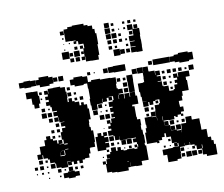

<svg xmlns="http://www.w3.org/2000/svg" viewBox="-86 -882 1184 1017"><g transform="rotate(-10 506.5 -373.5)"><path d="M368 -697H344V-698H315V-764H336V-773H362V-777H424V-767H444V-760H467V-740H477V-716H483V-656H478V-652H479V-600H473V-576H433V-577H404V-604H402V-587H384V-605H401V-648H407V-669H406V-673H380V-691H370V-679H356V-693H368ZM530 -759H556V-733H530ZM293 -756H313V-736H293ZM655 -754H671V-738H655ZM566 -753H580V-739H566ZM627 -752H639V-740H627ZM687 -752H699V-740H687ZM529 -730H557V-702H529ZM709 -580H677V-582H649V-610H676V-613H650V-639H676V-642H649V-670H675V-702H649V-730H677V-704H711V-668H709V-643H710V-609H709ZM683 -726H703V-706H683ZM566 -723H580V-709H566ZM628 -721H638V-711H628ZM299 -720H307V-712H299ZM600 -719H606V-713H600ZM530 -699H556V-673H530ZM560 -699H586V-673H560ZM654 -677V-695H672V-677ZM596 -693H610V-679H596ZM330 -683V-689H336V-683ZM301 -684V-688H305V-684ZM533 -666H553V-646H533ZM563 -666H583V-646H563ZM355 -648V-664H371V-648ZM385 -648V-664H401V-648ZM595 -664H611V-648H595ZM638 -651H628V-661H638ZM306 -653H300V-659H306ZM284 -645H322V-607H284ZM348 -641H378V-611H348ZM342 -617H324V-635H342ZM552 -635V-617H534V-635ZM386 -619V-633H400V-619ZM579 -632V-620H567V-632ZM627 -632H639V-620H627ZM556 -613H590V-579H556ZM591 -608H615V-584H591ZM374 -607V-585H352V-607ZM343 -586H323V-606H343ZM623 -606H643V-586H623ZM192 -485H140V-497H122V-525H140V-537H192V-529H214V-493H192ZM890 -491H866V-497H842V-525H866V-531H890V-537H942V-531H966V-491H942V-485H890ZM94 -496V-493H58V-497H32V-525H58V-529H94V-526H121V-496ZM539 -494V-496H511V-526H539V-528H603V-494ZM841 -496H751V-526H841ZM243 -524H269V-498H243ZM484 -523H508V-499H484ZM215 -522H237V-500H215ZM726 -521H746V-501H726ZM414 -503H398V-519H414ZM439 -508H433V-514H439ZM638 -99H634V-85H640V-7H602V15H570V13H542V-10H541V14H527V30H465V27H438V22H413V-23H398V-39H414V-24H419V-48H439V-50H425V-72H445V-82H453V-104H479V-83H487V-100H505V-83H518V-78H536V-81H576V-76H592V-84H579V-98H593V-85H598V-99H594V-111H576V-131H594V-135H570V-136H543V-134H509V-156H508V-139H484V-163H478V-168H453V-194H473V-204H459V-218H473V-232H457V-250H475V-234H481V-256H503V-261H486V-281H500V-290H485V-312H500V-318H483V-344H506V-351H512V-372H489V-370H505V-352H487V-368H477V-350H455V-368H453V-344H424V-343H421V-316H391V-343H388V-379H391V-434H389V-462H370V-457H322V-466H301V-496H322V-505H370V-500H395V-468H412V-475H460V-470H515V-468H543V-434H539V-409H544V-403H568V-379H544V-375H570V-349H573V-374H599V-353H602V-375H630V-353H638V-309H604V-300H615V-242H617V-228H633V-194H630V-170H635V-143H638ZM996 -51V-29H1004V27H948V16H929V-17H902V-38H893V-46H871V-62H869V-48H843V-62H842V-45H815V-12H813V16H791V24H741V-16H721V-46H750V-47H777V-50H810V-68H805V-52H787V-70H803V-72H777V-108H753V-130H745V-112H729V-98H706V-97H712V-85H700V-91H646V-151H653V-174H659V-192H657V-230H694V-253H718V-229H695V-226H719V-258H721V-286H745V-292H751V-313H729V-308H716V-291H696V-308H690V-287H662V-315H683V-316H661V-342H657V-368H653V-414H681V-416H688V-439H689V-466H661V-496H691V-468H692V-495H720V-468H723V-467H752V-444H754V-463H778V-439H759V-434H779V-408H759V-405H780V-380H785V-376H811V-348H813V-347H835V-352H842V-375H859V-383H848V-399H863V-410H845V-432H867V-414H871V-436H931V-406H909V-388H913V-334H877V-310H871V-286H851V-267H852V-254H869V-228H852V-217H862V-205H850V-215H832V-205H820V-211H812V-195H780V-197H754V-172H755V-192H777V-170H757V-169H784V-139H813V-164H839V-138H814V-133H838V-120H839V-138H842V-165H869V-168H870V-197H902V-177H942V-148H943V-115H970V-71H986V-51ZM659 -468H633V-494H659ZM362 -232H367V-212H377V-150H373V-124H346V-121H343V-94H334V-73H309V-68H295V-52H277V-67H265V-52H247V-67H236V-51H216V-71H232V-73H214V-43H178V-48H153V-73H148V-79H124V-100H115V-108H93V-128H89V-108H63V-134H83V-174H112V-175H113V-204H125V-222H147V-204H159V-194H179V-175H186V-191H206V-171H190V-169H213V-191H206V-231H216V-251H235V-260H215V-282H235V-284H209V-311H207V-290H185V-312H206V-320H185V-342H206V-347H182V-371H176V-381H156V-401H173V-412H157V-430H173V-441H156V-461H176V-444H178V-469H207V-470H245V-464H269V-438H273V-404H271V-382H277V-400H295V-382H307V-375H330V-354H339V-368H353V-354H369V-330H375V-272H364V-253H362ZM93 -400H85V-434H59V-468H93V-467H122V-442H127V-400H119V-378H93ZM631 -376H601V-435H600V-467H632V-435H631ZM959 -438H933V-464H959ZM816 -461H836V-441H816ZM565 -460V-442H547V-460ZM865 -460V-442H847V-460ZM895 -442H877V-460H895ZM278 -459H294V-443H278ZM129 -458H143V-444H129ZM579 -444V-458H593V-444ZM789 -444V-458H803V-444ZM921 -456V-446H911V-456ZM575 -432H597V-410H575ZM276 -431H296V-411H276ZM804 -413H788V-429H804ZM310 -415V-427H322V-415ZM821 -426H831V-416H821ZM140 -425V-417H132V-425ZM597 -380H575V-402H597ZM337 -400H355V-382H337ZM805 -382H787V-400H805ZM323 -384H309V-398H323ZM831 -386H821V-396H831ZM542 -373H540V-351H542ZM145 -352H127V-370H145ZM832 -355H820V-367H832ZM162 -357V-365H170V-357ZM149 -318H123V-344H149ZM177 -320H155V-342H177ZM426 -341H446V-321H426ZM462 -327V-335H470V-327ZM394 -313H418V-289H394ZM156 -311H176V-291H156ZM743 -308V-294H729V-308ZM471 -296H461V-306H471ZM439 -304V-298H433V-304ZM448 -259H424V-283H448ZM478 -259H454V-283H478ZM665 -282H687V-260H665ZM187 -280H205V-262H187ZM700 -265V-277H712V-265ZM174 -249V-233H158V-249ZM188 -249H204V-233H188ZM683 -248V-234H669V-248ZM721 -205H722V-224H721ZM752 -221H750V-199H752ZM159 -218H173V-204H159ZM201 -216V-206H191V-216ZM438 -213V-209H434V-213ZM785 -192H807V-170H785ZM383 -174H396V-191H416V-174H426V-191H446V-171H429V-164H449V-138H429V-133H448V-109H429V-98H383ZM864 -173H848V-189H864ZM831 -186V-176H821V-186ZM214 -163H232V-168H214ZM478 -139H454V-163H478ZM807 -140H785V-162H807ZM231 -136V-139H214V-136ZM569 -134V-108H543V-134ZM211 -109V-133H190V-132H207V-110H185V-127H184V-106H208V-109ZM514 -133H538V-109H514ZM458 -113V-129H474V-113ZM491 -116V-126H501V-116ZM86 -81H66V-101H86ZM549 -84V-98H563V-84ZM112 -85H100V-97H112ZM442 -97V-85H430V-97ZM760 -97H772V-85H760ZM529 -94V-88H523V-94ZM148 -49H124V-73H148ZM86 -51H66V-71H86ZM54 -53H38V-69H54ZM731 -56V-66H741V-56ZM110 -57H102V-65H110ZM409 -64V-58H403V-64ZM769 -64V-58H763V-64ZM215 -20V-42H237V-20ZM175 -22H157V-40H175ZM835 -22H817V-40H835ZM249 -24V-38H263V-24ZM293 -24H279V-38H293ZM893 -24H879V-38H893ZM930 -38V-18H933V-38ZM81 -26H71V-36H81ZM110 -27H102V-35H110ZM192 -27V-35H200V-27ZM49 -28H43V-34H49ZM854 -29V-33H858V-29ZM208 -19H244V-13H268V11H244V17H208V12H183V-14H208ZM535 -18H527V-16H535ZM870 13H842V-15H870ZM899 12H873V-14H899ZM926 9H906V-11H926ZM835 8H817V-10H835ZM170 3H162V-5H170ZM109 2H103V-4H109Z"/></g></svg>

Font: Rubik-Storm
Style: Regular
Weight: 400
Designer: NaN (generative design), Hubert & Fischer (Rubik source font outlines)
Foundry: NaN, Hubert & Fischer
Version: Version 1.000